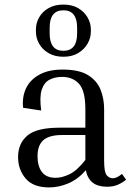

<svg xmlns="http://www.w3.org/2000/svg" viewBox="-20 -809 580 839"><path d="M447 7Q369 7 355 -65Q320 -25 278 -7.5Q236 10 195 10Q125 10 92 -29Q59 -68 59 -123Q59 -182 99.5 -216.5Q140 -251 240 -251H353V-332Q353 -412 325.5 -442.5Q298 -473 251 -473Q221 -473 197 -461Q173 -449 162.5 -417.5Q152 -386 160 -326L81 -338Q76 -385 93.5 -422.5Q111 -460 151.5 -482.5Q192 -505 253 -505Q326 -505 365 -480.5Q404 -456 419.5 -417Q435 -378 435 -332V-107Q435 -56 446.5 -43Q458 -30 472 -30Q481 -30 491 -34.5Q501 -39 513 -49L531 -24Q516 -11 495.5 -2Q475 7 447 7ZM223 -32Q251 -32 283.5 -47.5Q316 -63 353 -110V-219H251Q195 -219 169.5 -196.5Q144 -174 144 -127Q144 -82 163.5 -57Q183 -32 223 -32ZM377 -681V-670Q377 -643 362.5 -618Q348 -593 321.5 -577Q295 -561 257 -561Q219 -561 192 -577Q165 -593 151 -618Q137 -643 137 -670V-681Q137 -708 151 -733Q165 -758 192 -773.5Q219 -789 257 -789Q295 -789 321.5 -773.5Q348 -758 362.5 -733Q377 -708 377 -681ZM317 -688Q317 -764 257 -764Q197 -764 197 -688V-663Q197 -587 257 -587Q317 -587 317 -663Z"/></svg>

Font: Inria Serif
Style: Regular
Weight: 400
Designer: Black Foundry Team
Foundry: Black Foundry
Version: Version 1.000; ttfautohint (v1.8.3)